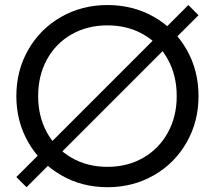

<svg xmlns="http://www.w3.org/2000/svg" viewBox="-20 -741 866 774"><path d="M45.9 -353.5Q45.9 -457 94.2 -541Q142.6 -625 226.6 -672.9Q310.5 -720.7 413.1 -720.7Q516.6 -720.7 600.6 -672.9Q684.6 -625 732.4 -541Q780.3 -457 780.3 -353.5Q780.3 -251 732.4 -167Q684.6 -83 600.6 -34.7Q516.6 13.7 413.1 13.7Q310.5 13.7 226.6 -34.7Q142.6 -83 94.2 -167Q45.9 -251 45.9 -353.5ZM692.4 -353.5Q692.4 -436.5 656.7 -501.5Q621.1 -566.4 557.6 -602.5Q494.1 -638.7 413.1 -638.7Q332 -638.7 268.6 -602.5Q205.1 -566.4 169.4 -501.5Q133.8 -436.5 133.8 -353.5Q133.8 -271.5 169.4 -206.5Q205.1 -141.6 268.6 -105Q332 -68.4 413.1 -68.4Q494.1 -68.4 557.6 -105Q621.1 -141.6 656.7 -206.5Q692.4 -271.5 692.4 -353.5ZM780.3 -679.7 86.9 13.7 45.9 -27.3 739.3 -720.7Z"/></svg>

Font: Wanted Sans Std Variable
Style: Regular
Weight: 400
Designer: Original Design by Kil Hyung-jin and Kang Hanbin, Wanted Lab, Inc;
Foundry: Wanted Lab, Inc.
Version: Version 1.003;Glyphs 3.2 (3227)